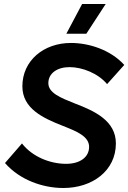

<svg xmlns="http://www.w3.org/2000/svg" viewBox="-20 -928 643 961"><path d="M297 13C443 13 560 -74 560 -210C560 -323 455 -372 355 -410C282 -439 222 -463 222 -512C222 -561 266 -592 328 -592C392 -592 471 -561 516 -507L602 -603C533 -679 425 -713 335 -713C199 -713 92 -625 92 -496C92 -384 196 -337 292 -299C363 -271 426 -246 426 -193C426 -141 380 -108 311 -108C231 -108 142 -143 90 -210L5 -112C80 -26 196 13 297 13ZM509 -908H391L312 -759H412Z"/></svg>

Font: Fixel Display 20240404 SemiBold
Style: Italic
Weight: 600
Italic angle: -10°
Designer: AlfaBravo + MacPaw
Foundry: Kyrylo Tkachov, Marchela Mozhyna, Serhii Makarenko, Maria Weinstein, Zakhar Kryvoshyya
Version: Version 1.211;Glyphs 3.2 (3225)